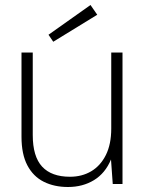

<svg xmlns="http://www.w3.org/2000/svg" viewBox="-20 -736 582 768"><path d="M252 12Q197 12 155 -9Q113 -30 89.5 -74.5Q66 -119 66 -189V-526H111V-196Q111 -110 148.5 -69.5Q186 -29 260 -29Q308 -29 345 -51Q382 -73 403.5 -116Q425 -159 425 -222V-526H470V0H431L424 -98Q401 -43 356 -15.5Q311 12 252 12ZM193 -569 174 -597 342 -716 369 -677Z"/></svg>

Font: DM Sans 9pt ExtraLight
Style: Regular
Weight: 250
Version: Version 4.004;gftools[0.9.30]